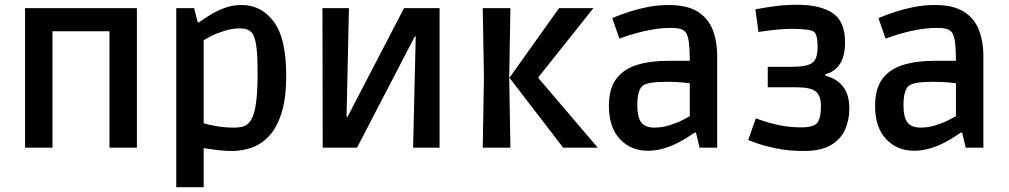

<svg xmlns="http://www.w3.org/2000/svg" viewBox="-20 -619 4229 805"><path d="M85 0V-585H554V0H439V-488H320H200V0Z M719 166V-585H794L809 -525H814Q834 -540 861 -556.5Q888 -573 921 -585.5Q954 -598 993 -598Q1076 -598 1128 -528Q1180 -458 1180 -303Q1180 -206 1160 -144Q1140 -82 1107 -47.5Q1074 -13 1034 0.5Q994 14 953 14Q917 14 881 9Q845 4 834 2V166ZM960 -84Q977 -84 991.5 -86.5Q1006 -89 1018 -99Q1030 -108 1039.5 -130Q1049 -152 1054.5 -195.5Q1060 -239 1060 -314Q1060 -397 1053.5 -433Q1047 -469 1036 -482Q1030 -489 1018.5 -494.5Q1007 -500 984 -500Q954 -500 922 -490Q890 -480 866 -468Q842 -456 834 -450V-102Q846 -98 883 -91Q920 -84 960 -84Z M1333 0 1332 -585H1443L1433 -129H1437L1674 -585H1823V0H1712L1723 -466H1719L1477 0Z M2341 0 2116 -293 2324 -585H2468L2238 -296V-291L2486 0ZM2004 0 2009 -293 2004 -585H2120L2115 -293L2120 0Z M2696 13Q2625 13 2579 -36Q2533 -85 2533 -175Q2533 -247 2563.5 -288Q2594 -329 2649.5 -346.5Q2705 -364 2780 -364H2872Q2872 -411 2868.5 -439.5Q2865 -468 2856 -482Q2848 -493 2833.5 -497.5Q2819 -502 2792 -502Q2755 -502 2717 -495.5Q2679 -489 2647.5 -480Q2616 -471 2596.5 -464Q2577 -457 2577 -457L2547 -543Q2547 -543 2566.5 -551Q2586 -559 2619.5 -570Q2653 -581 2695.5 -589.5Q2738 -598 2784 -598Q2859 -598 2903.5 -571Q2948 -544 2967.5 -495.5Q2987 -447 2987 -382V0H2913L2898 -63H2892Q2886 -59 2868 -47Q2850 -35 2823.5 -21Q2797 -7 2764 3Q2731 13 2696 13ZM2724 -84Q2756 -84 2787.5 -94Q2819 -104 2841.5 -115.5Q2864 -127 2872 -132V-270Q2865 -271 2840 -273.5Q2815 -276 2774 -276Q2694 -276 2674 -259Q2652 -240 2652 -178Q2652 -128 2668.5 -106Q2685 -84 2724 -84Z M3351 14Q3284 14 3231 2.5Q3178 -9 3147.5 -20.5Q3117 -32 3117 -32L3149 -123Q3149 -123 3175.5 -113.5Q3202 -104 3245.5 -94.5Q3289 -85 3339 -85Q3391 -85 3406.5 -104Q3422 -123 3422 -175Q3422 -218 3400 -235.5Q3378 -253 3321 -253H3199V-339H3299Q3344 -339 3367.5 -346.5Q3391 -354 3399.5 -372.5Q3408 -391 3408 -425Q3408 -476 3391 -487Q3380 -493 3355 -495.5Q3330 -498 3300 -498Q3270 -498 3238.5 -495Q3207 -492 3160 -485L3147 -580Q3196 -589 3236 -594Q3276 -599 3324 -599Q3418 -599 3470.5 -564.5Q3523 -530 3523 -442Q3523 -382 3500.5 -349.5Q3478 -317 3441 -308V-301Q3484 -292 3512.5 -258.5Q3541 -225 3541 -163Q3541 -116 3523 -75.5Q3505 -35 3463.5 -10.5Q3422 14 3351 14Z M3812 13Q3741 13 3695 -36Q3649 -85 3649 -175Q3649 -247 3679.5 -288Q3710 -329 3765.5 -346.5Q3821 -364 3896 -364H3988Q3988 -411 3984.5 -439.5Q3981 -468 3972 -482Q3964 -493 3949.5 -497.5Q3935 -502 3908 -502Q3871 -502 3833 -495.5Q3795 -489 3763.5 -480Q3732 -471 3712.5 -464Q3693 -457 3693 -457L3663 -543Q3663 -543 3682.5 -551Q3702 -559 3735.5 -570Q3769 -581 3811.5 -589.5Q3854 -598 3900 -598Q3975 -598 4019.5 -571Q4064 -544 4083.5 -495.5Q4103 -447 4103 -382V0H4029L4014 -63H4008Q4002 -59 3984 -47Q3966 -35 3939.5 -21Q3913 -7 3880 3Q3847 13 3812 13ZM3840 -84Q3872 -84 3903.5 -94Q3935 -104 3957.5 -115.5Q3980 -127 3988 -132V-270Q3981 -271 3956 -273.5Q3931 -276 3890 -276Q3810 -276 3790 -259Q3768 -240 3768 -178Q3768 -128 3784.5 -106Q3801 -84 3840 -84Z"/></svg>

Font: Ruda
Style: Bold
Weight: 700
Designer: Mariela Monsalve and Angelina Sanchez
Foundry: Mariela Monsalve and Angelina Sanchez
Version: Version 2.000